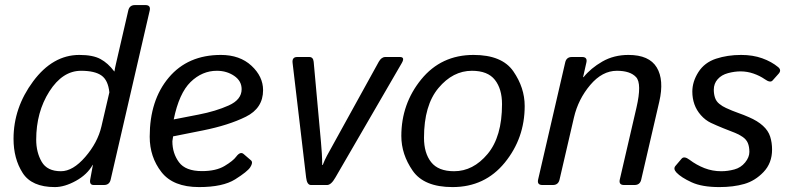

<svg xmlns="http://www.w3.org/2000/svg" viewBox="-20 -741 3163 769"><path d="M34.2 -185.1Q34.2 -309.6 112.8 -415.3Q191.4 -521 297.9 -521Q352.1 -521 382.3 -504.6Q412.6 -488.3 437.5 -455.1H438.5Q439.9 -466.8 444.3 -484.9L493.7 -698.7Q498.5 -720.7 520.5 -720.7H562.5Q584.5 -720.7 579.6 -698.7L423.3 -22Q418.5 0 396.5 0H355.5Q337.4 0 341.3 -22L352.1 -80.6H351.1Q329.6 -42 284.2 -16.8Q238.8 8.3 199.7 8.3Q106.9 8.3 70.6 -48.6Q34.2 -105.5 34.2 -185.1ZM125 -181.6Q125 -130.9 147 -93Q168.9 -55.2 224.1 -55.2Q272 -55.2 321.5 -112.5Q371.1 -169.9 386.2 -234.4L418 -371.1Q413.1 -419.9 386.2 -438.7Q359.4 -457.5 304.7 -457.5Q230.5 -457.5 177.7 -374.8Q125 -292 125 -181.6Z M579.6 -193.4Q579.6 -339.8 656 -430.4Q732.4 -521 864.7 -521Q940.4 -521 987.1 -477.8Q1033.7 -434.6 1033.7 -379.9Q1033.7 -307.6 964.6 -273.4Q895.5 -239.3 793.5 -218.8L673.3 -194.8Q670.4 -176.3 670.4 -175.3Q670.4 -127 696.8 -91.3Q723.1 -55.7 789.1 -55.7Q845.2 -55.7 879.4 -76.2Q913.6 -96.7 925.8 -113.3Q942.9 -136.2 956.5 -123.5L985.4 -98.6Q994.6 -90.3 982.4 -71.3Q971.2 -53.7 921.9 -22.7Q872.6 8.3 777.3 8.3Q673.3 8.3 626.5 -52Q579.6 -112.3 579.6 -193.4ZM675.8 -262.7 775.9 -282.2Q844.2 -295.4 896 -318.6Q947.8 -341.8 947.8 -383.8Q947.8 -417 917.7 -437.3Q887.7 -457.5 848.6 -457.5Q789.6 -457.5 743.4 -412.6Q697.3 -367.7 675.8 -262.7Z M1151.9 -488.8Q1148.9 -512.7 1170.4 -512.7H1218.8Q1234.4 -512.7 1236.3 -493.7L1265.6 -171.4Q1267.6 -151.9 1269 -127Q1270.5 -102.1 1270.5 -80.1H1272.5Q1281.2 -102.1 1289.3 -116.9Q1297.4 -131.8 1319.3 -171.4L1497.1 -493.7Q1507.8 -512.7 1523.4 -512.7H1581.5Q1603 -512.7 1589.4 -488.8L1323.2 -29.8Q1306.2 0 1290 0H1225.6Q1209.5 0 1206.1 -29.8Z M1587.4 -196.3Q1587.4 -325.2 1667.2 -423.1Q1747.1 -521 1876.5 -521Q1990.7 -521 2036.1 -455.3Q2081.5 -389.6 2081.5 -316.4Q2081.5 -187.5 2001.7 -89.6Q1921.9 8.3 1792.5 8.3Q1678.2 8.3 1632.8 -57.4Q1587.4 -123 1587.4 -196.3ZM1678.2 -189Q1678.2 -127.9 1706.8 -91.6Q1735.4 -55.2 1798.8 -55.2Q1875 -55.2 1932.9 -124.3Q1990.7 -193.4 1990.7 -323.7Q1990.7 -384.8 1962.2 -421.1Q1933.6 -457.5 1870.1 -457.5Q1793.9 -457.5 1736.1 -388.4Q1678.2 -319.3 1678.2 -189Z M2152.3 0Q2130.4 0 2135.3 -22L2243.7 -490.7Q2248.5 -512.7 2270.5 -512.7H2311.5Q2333.5 -512.7 2328.6 -490.7L2315.4 -432.1H2317.4Q2346.2 -467.8 2392.3 -494.4Q2438.5 -521 2497.1 -521Q2580.1 -521 2610.4 -470.9Q2640.6 -420.9 2620.6 -334L2548.3 -22Q2543.5 0 2521.5 0H2479.5Q2457.5 0 2462.4 -22L2529.3 -310.5Q2551.3 -406.2 2527.8 -431.9Q2504.4 -457.5 2450.7 -457.5Q2392.1 -457.5 2344 -400.6Q2295.9 -343.8 2278.8 -270.5L2221.2 -22Q2216.3 0 2194.3 0Z M2689.5 -49.8Q2675.3 -64.9 2685.5 -76.7L2710 -105.5Q2720.2 -117.2 2741.7 -101.1Q2769.5 -80.1 2801.5 -67.6Q2833.5 -55.2 2868.7 -55.2Q2895 -55.2 2921.1 -62.3Q2947.3 -69.3 2964.4 -90.3Q2981.4 -111.3 2981.4 -132.3Q2981.4 -153.3 2975.3 -168Q2969.2 -182.6 2954.1 -192.9Q2939 -203.1 2923.8 -209Q2903.3 -216.8 2876.7 -227.5Q2850.1 -238.3 2827.1 -249Q2804.7 -259.8 2787.1 -279.8Q2769.5 -299.8 2761.2 -323.5Q2752.9 -347.2 2752.9 -374Q2752.9 -414.1 2777.3 -452.4Q2801.8 -490.7 2847.9 -505.9Q2894 -521 2948.2 -521Q2995.1 -521 3032.7 -507.6Q3070.3 -494.1 3096.7 -472.2Q3111.3 -460 3098.6 -445.8L3074.2 -418.5Q3064.9 -408.2 3043 -423.8Q3023.4 -437.5 2998 -446.3Q2972.7 -455.1 2945.8 -455.1Q2922.4 -455.1 2896.2 -448.2Q2870.1 -441.4 2854.5 -423.8Q2838.9 -406.2 2838.9 -381.8Q2838.9 -364.3 2843.8 -349.6Q2848.6 -335 2861.1 -325Q2873.5 -314.9 2887.7 -308.6Q2913.1 -296.9 2936.8 -288.6Q2960.4 -280.3 2980 -271.5Q3014.2 -256.8 3035.6 -237.3Q3057.1 -217.8 3064.7 -193.8Q3072.3 -169.9 3072.3 -142.1Q3072.3 -87.9 3038.3 -52.2Q3004.4 -16.6 2960.9 -4.2Q2917.5 8.3 2861.3 8.3Q2791.5 8.3 2749.8 -11Q2708 -30.3 2689.5 -49.8Z"/></svg>

Font: Istok Web
Style: Italic
Weight: 400
Italic angle: -13°
Designer: Andrey V. Panov
Foundry: Andrey V. Panov
Version: Version 1.0.2g